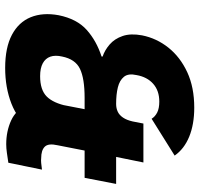

<svg xmlns="http://www.w3.org/2000/svg" viewBox="-34 -712 754 725"><g transform="rotate(90 342.5 -350.0)"><path d="M429 -546Q421 -559 405.5 -567Q390 -575 364 -575Q323 -575 297 -552Q271 -529 264 -489Q257 -458 270.5 -441.5Q284 -425 310.5 -418.5Q337 -412 373 -412H632L609 -293H350Q277 -293 240.5 -275.5Q204 -258 194 -208Q188 -182 194.5 -163.5Q201 -145 219.5 -135Q238 -125 268 -125Q320 -125 345 -150Q370 -175 381 -229L410 -379H562L532 -229Q515 -144 473.5 -92Q432 -40 371.5 -16.5Q311 7 237 7Q160 7 112 -18.5Q64 -44 45.5 -89.5Q27 -135 38 -195Q52 -264 93.5 -301Q135 -338 194 -357V-361Q170 -369 148.5 -387.5Q127 -406 116.5 -436.5Q106 -467 114 -510Q125 -565 160.5 -609.5Q196 -654 253 -680.5Q310 -707 387 -707Q450 -707 496.5 -688Q543 -669 568 -633ZM568 -633 429 -546ZM373 -412Q389 -412 402 -418Q415 -424 424.5 -438Q434 -452 439 -474L447 -515H594L573 -412H675L652 -293H549L529 -191Q521 -156 534.5 -142.5Q548 -129 578 -129Q585 -128 596 -129Q607 -130 621 -132L595 -5Q575 -2 557.5 0.5Q540 3 525 3Q476 3 435.5 -15.5Q395 -34 376.5 -76.5Q358 -119 373 -191L393 -294H321L345 -412Z"/></g></svg>

Font: Albert Sans ExtraBold
Style: Italic
Weight: 800
Italic angle: -11.25°
Designer: Andreas Rasmussen
Foundry: a.Foundry
Version: Version 1.025